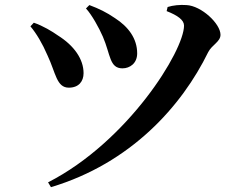

<svg xmlns="http://www.w3.org/2000/svg" viewBox="-20 -732 1040 795"><path d="M336 -697C360 -671 390 -617 406 -580C438 -506 433 -449 487 -449C518 -449 548 -470 548 -511C548 -572 512 -621 456 -657C421 -681 390 -696 350 -711ZM191 43C522 -56 733 -293 842 -516C858 -547 893 -559 893 -588C893 -634 814 -708 752 -711C725 -713 696 -710 674 -703L670 -686C716 -668 742 -649 742 -626C742 -522 510 -146 179 23ZM106 -623C131 -593 155 -553 177 -502C211 -430 214 -369 265 -369C306 -369 326 -395 326 -429C326 -487 287 -543 220 -585C196 -602 158 -625 120 -638Z"/></svg>

Font: Noto Serif KR
Style: Bold
Weight: 700
Designer: Ryoko NISHIZUKA 西塚涼子 (kana & ideographs); Frank Grießhammer (Latin, Greek & Cyrillic); Wenlong ZHANG 张文龙 (bopomofo); San
Foundry: Adobe
Version: Version 2.001;hotconv 1.1.0;makeotfexe 2.6.0